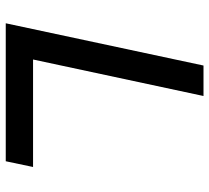

<svg xmlns="http://www.w3.org/2000/svg" viewBox="-50 -678 728 668"><g transform="rotate(90 314.0 -344.0)"><path d="M61 0 208 -688H314L187 -95H561L541 0Z"/></g></svg>

Font: Saira Expanded Medium
Style: Italic
Weight: 500
Width: 7
Italic angle: -12°
Designer: Hector Gatti with collaboration of the Omnibus-Type team
Foundry: Omnibus-Type
Version: Version 1.101